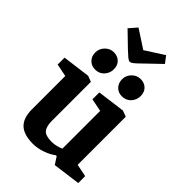

<svg xmlns="http://www.w3.org/2000/svg" viewBox="-270 -1024 1140 1140"><g transform="rotate(45 300.0 -454.0)"><path d="M236 12Q159 12 123 -22.5Q87 -57 87 -129V-409L7 -425V-483L182 -506L219 -492V-165Q219 -117 237 -96Q255 -75 306 -75Q326 -75 347 -80.5Q368 -86 380 -92V-409L299 -425V-483L474 -506L512 -492V-88L591 -72V-14L417 9L387 -37L379 -36Q352 -15 312 -1.5Q272 12 236 12ZM409 -561Q379 -561 359 -581.5Q339 -602 339 -634Q339 -666 362 -689.5Q385 -713 417 -713Q447 -713 467.5 -694Q488 -675 488 -641Q488 -609 466.5 -585Q445 -561 409 -561ZM184 -561Q154 -561 134 -581.5Q114 -602 114 -634Q114 -666 137 -689.5Q160 -713 192 -713Q222 -713 242.5 -694Q263 -675 263 -641Q263 -609 241.5 -585Q220 -561 184 -561ZM298 -739Q289 -739 275 -750.5Q261 -762 239 -783L148 -871L191 -920L306 -845L423 -920L455 -878L356 -783Q335 -762 321 -750.5Q307 -739 298 -739Z"/></g></svg>

Font: Faustina
Style: Bold
Weight: 700
Designer: Alfonso Garcia
Foundry: http://www.omnibus-type.com
Version: Version 1.200